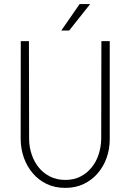

<svg xmlns="http://www.w3.org/2000/svg" viewBox="-20 -913 640 943"><path d="M519 -710.9H478L477.1 -229Q476.1 -190.4 464.4 -154.3Q452.6 -118.2 430.2 -90.8Q407.7 -62.5 375.2 -45.9Q342.8 -29.3 300.8 -29.3Q258.8 -29.3 225.8 -45.9Q192.9 -62.5 170.4 -90.3Q147.9 -118.2 135.7 -154.1Q123.5 -189.9 123 -229L122.1 -710.9H82L81.5 -229Q82 -181.2 97.4 -137.9Q112.8 -94.7 141.1 -62Q168.9 -28.8 209.2 -9.5Q249.5 9.8 300.8 9.8Q351.1 9.8 391.4 -9.5Q431.6 -28.8 460 -62Q488.3 -94.7 503.7 -137.9Q519 -181.2 519 -229ZM371.1 -893.1 281.2 -763.2H319.8L422.9 -893.1Z"/></svg>

Font: Roboto Mono ExtraLight
Style: Regular
Weight: 250
Monospace: yes
Designer: Google
Version: Version 3.000